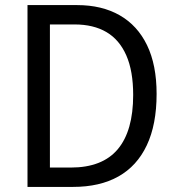

<svg xmlns="http://www.w3.org/2000/svg" viewBox="-20 -734 692 754"><path d="M595 -365Q595 -245 556.5 -163.5Q518 -82 445 -41Q372 0 267 0H88V-714H283Q380 -714 450 -674Q520 -634 557.5 -556.5Q595 -479 595 -365ZM503 -361Q503 -455 476 -516.5Q449 -578 398 -608Q347 -638 273 -638H176V-76H258Q382 -76 442.5 -148Q503 -220 503 -361Z"/></svg>

Font: Noto Sans Arabic SemiCondensed
Style: Regular
Weight: 400
Width: 4
Designer: Monotype Design Team, Nadine Chahine, Nizar Qandah and Khaled Hosny
Foundry: Monotype Imaging Inc.
Version: Version 2.012